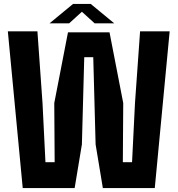

<svg xmlns="http://www.w3.org/2000/svg" viewBox="-20 -960 906 980"><path d="M96 0 20 -800H171L197 -434L212 -132H259L257 -434L327 -795H539L609 -434L607 -132H654L669 -434L695 -800H846L770 0H505L468 -223L456 -668H410L398 -223L361 0ZM233 -841 353 -940H443L563 -841H463L398 -900L333 -841Z"/></svg>

Font: Big Shoulders Text Black
Style: Regular
Weight: 900
Designer: Patric King
Foundry: XO Type Co
Version: Version 1.000; ttfautohint (v1.8.2)